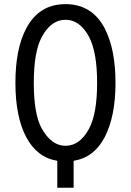

<svg xmlns="http://www.w3.org/2000/svg" viewBox="-20 -762 626 918"><path d="M293 -64.9Q362.3 -64.9 406.2 -147.5Q444.3 -218.8 444.3 -366.2Q444.3 -511.7 406.2 -585Q362.3 -667.5 293 -667.5Q224.1 -667.5 179.7 -585Q141.6 -514.2 141.6 -366.2Q141.6 -215.3 179.7 -147.5Q226.1 -64.9 293 -64.9ZM253.9 6.8Q157.2 -8.8 105.5 -106Q53.7 -203.6 53.7 -366.2Q53.7 -528.8 105.5 -626.5Q167 -742.2 293 -742.2Q419.9 -742.2 480.5 -626.5Q532.2 -527.3 532.2 -366.2Q532.2 -205.1 480.5 -106Q429.7 -8.8 332 6.8V135.7H253.9Z"/></svg>

Font: Consola Mono
Style: Book
Weight: 400
Monospace: yes
Version: Version 2.001